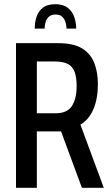

<svg xmlns="http://www.w3.org/2000/svg" viewBox="-20 -892 523 912"><path d="M56 0V-687H256Q331 -687 371.5 -661Q412 -635 428.5 -591Q445 -547 445 -493Q445 -423 423.5 -373Q402 -323 362 -300L473 0H369L270 -268H155V0ZM155 -354H245Q299 -354 321.5 -388.5Q344 -423 344 -484Q344 -523 335 -549Q326 -575 303.5 -587.5Q281 -600 238 -600H155ZM145 -756Q145 -784 153 -810.5Q161 -837 182.5 -854.5Q204 -872 243 -872Q281 -872 302.5 -854.5Q324 -837 333 -810.5Q342 -784 342 -756H296Q296 -770 291.5 -785.5Q287 -801 276 -812Q265 -823 244 -823Q223 -823 211.5 -812Q200 -801 196 -785.5Q192 -770 192 -756Z"/></svg>

Font: Archivo ExtraCondensed Medium
Style: Regular
Weight: 500
Width: 2
Designer: Hector Gatti
Foundry: Omnibus-Type
Version: Version 2.001